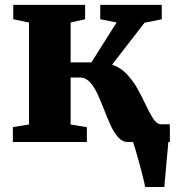

<svg xmlns="http://www.w3.org/2000/svg" viewBox="-20 -568 708 768"><path d="M560.5 180Q558 165 551.5 139Q545 113 537.2 84.5Q529.5 56 522.5 32.8Q515.5 9.5 512 -0.5L479.5 -71H659.5Q658 -57.5 656 -31.8Q654 -6 651.2 25.5Q648.5 57 645.5 87.8Q642.5 118.5 640.5 143.5Q638.5 168.5 637.5 180ZM31.5 0V-59.5L96 -70V-478L33 -491V-548.5H320.5V-491L262.5 -478V-318.5H345.5L446.5 -478L381 -491V-548.5H627V-491L558 -477L428.5 -309.5Q463 -297.5 487.5 -271.2Q512 -245 530 -213Q548 -181 562.2 -150.2Q576.5 -119.5 589.8 -97.8Q603 -76 618.5 -71.5L659.5 -60.5V0H492Q469.5 0 452.8 -18.8Q436 -37.5 422.5 -66.8Q409 -96 396.5 -129Q384 -162 370.5 -191.2Q357 -220.5 339.8 -239.2Q322.5 -258 299.5 -258H262.5V-70L327.5 -59.5V0Z"/></svg>

Font: Merriweather 36pt Black
Style: Regular
Weight: 900
Version: Version 2.100